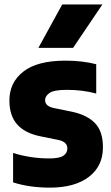

<svg xmlns="http://www.w3.org/2000/svg" viewBox="-20 -828 498 858"><path d="M203 10.5Q159 10.5 117.5 4.8Q76 -1 38.5 -13V-144.5Q74.5 -133 115.8 -126.5Q157 -120 200 -120Q245 -120 263 -132Q281 -144 281 -164.5Q281 -193.5 243.5 -202L160 -219Q91 -233 56.5 -272.2Q22 -311.5 22 -379Q22 -459.5 84.5 -508.2Q147 -557 272.5 -557Q311 -557 346 -552.8Q381 -548.5 410 -541V-410Q349 -426.5 280 -426.5Q221 -426.5 201.2 -412.5Q181.5 -398.5 181.5 -380.5Q181.5 -354 219 -345.5L302.5 -328.5Q369.5 -314 404.8 -277.5Q440 -241 440 -169.5Q440 -85.5 377 -37.5Q314 10.5 203 10.5ZM151.5 -614 258 -808H437.5L306.5 -614Z"/></svg>

Font: Encode Sans Semi Condensed ExtraBold
Style: Regular
Weight: 800
Width: 4
Designer: Multiple Designers
Foundry: Impallari Type
Version: Version 3.000; ttfautohint (v1.8.3) -l 8 -r 50 -G 200 -x 14 